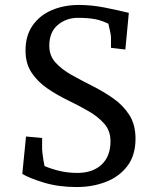

<svg xmlns="http://www.w3.org/2000/svg" viewBox="-20 -740 634 775"><path d="M289 15Q216 15 157 -3Q98 -21 70 -38L85 -189L150 -183V-137Q150 -132 151.5 -120.5Q153 -109 155 -95.5Q157 -82 159.5 -70.5Q162 -59 164 -53L146 -76Q172 -63 210.5 -52.5Q249 -42 292 -42Q354 -42 390 -75.5Q426 -109 426 -170Q426 -212 401 -240.5Q376 -269 337 -291.5Q298 -314 254.5 -335Q211 -356 172 -382.5Q133 -409 108 -446Q83 -483 83 -536Q83 -596 111.5 -637Q140 -678 189 -699Q238 -720 299 -720Q348 -720 400 -710Q452 -700 500 -688L486 -540L428 -547V-589Q428 -596 425 -610.5Q422 -625 418 -641.5Q414 -658 410 -671L438 -634Q395 -657 365 -662.5Q335 -668 294 -668Q248 -668 213.5 -639.5Q179 -611 179 -555Q179 -515 204 -487.5Q229 -460 269 -437.5Q309 -415 353 -393Q397 -371 437 -343Q477 -315 502 -276Q527 -237 527 -180Q527 -114 495 -71Q463 -28 409 -6.5Q355 15 289 15Z"/></svg>

Font: Andada Pro
Style: Regular
Weight: 400
Designer: Carolina Giovagnoli
Foundry: Huerta Tipografica
Version: Version 3.003